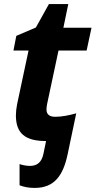

<svg xmlns="http://www.w3.org/2000/svg" viewBox="-20 -682 469 942"><path d="M150 240C247 240 290 179 312 74L354 -126C318 -116 284 -109 251 -109C225 -109 208 -119 208 -145C208 -151 209 -161 211 -171L267 -434H405L429 -546H291L315 -662H220L156 -547L60 -506L46 -434H120L64 -171C60 -151 58 -132 58 -116C58 -28 103 10 206 10L193 73C184 117 159 132 127 132C111 132 89 128 76 123V227C96 235 120 240 150 240Z"/></svg>

Font: Noto Sans
Style: Bold Italic
Weight: 700
Italic angle: -12°
Designer: Monotype Design Team
Foundry: Monotype Imaging Inc.
Version: Version 2.013